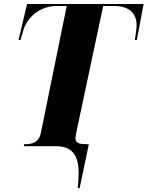

<svg xmlns="http://www.w3.org/2000/svg" viewBox="-20 -734 741 964"><path d="M370 210H380L426 -10H418C380 -10 359 -14 359 -40C359 -46 361 -57 364 -73L498 -704H551C628 -704 666 -669 666 -606C666 -591 660 -552 657 -533H667L701 -714H116L73 -533H83L97 -581C116 -649 183 -704 263 -704H315L185 -66C175 -18 140 -10 106 -10H101L100 0H261C354 0 375 62 375 135C375 159 373 185 370 210Z"/></svg>

Font: Noto Serif Display Condensed Black
Style: Italic
Weight: 900
Width: 3
Italic angle: -12°
Designer: Monotype Design Team
Foundry: Monotype Imaging Inc.
Version: Version 2.009